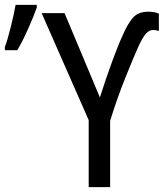

<svg xmlns="http://www.w3.org/2000/svg" viewBox="-41 -768 673 788"><path d="M30 -562Q53 -601 75.5 -652Q98 -703 110 -737V-748H23Q18 -717 4 -660.5Q-10 -604 -21 -575V-562ZM224 -714H130L323 -275V0H411V-272Q439 -363 473.5 -449Q508 -535 527 -577Q545 -616 558.5 -630.5Q572 -645 587 -645Q598 -645 611 -641V-712Q593 -720 568 -720Q525 -720 503 -693.5Q481 -667 462 -622Q444 -583 418.5 -513.5Q393 -444 369 -368Z"/></svg>

Font: Noto Sans UI SemiCondensed
Style: Regular
Weight: 400
Width: 4
Designer: Monotype Design Team
Foundry: Monotype Imaging Inc.
Version: 1.001